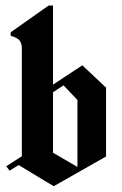

<svg xmlns="http://www.w3.org/2000/svg" viewBox="-20 -659 438 688"><path d="M172.5 8.3 46.7 -67.5 14.2 -47.5 2.5 -63.3 58.3 -99.2V-487.5Q58.3 -501.7 51.2 -512.5Q44.2 -523.3 18.3 -530.8V-543.3L154.2 -639.2H170V-355.8L275 -425L360 -345V-98.3ZM170 -111.7 257.5 -60.8V-300.8L207.5 -353.3L170 -328.3Z"/></svg>

Font: Manufacturing Consent
Style: Regular
Weight: 400
Version: Version 3.000; ttfautohint (v1.8.4.7-5d5b)